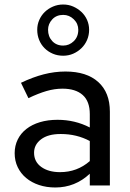

<svg xmlns="http://www.w3.org/2000/svg" viewBox="-20 -822 575 851"><path d="M45 0ZM225 9Q186 9 153 -2Q120 -13 96 -33Q72 -53 58.5 -81Q45 -109 45 -143Q45 -176 58.5 -203.5Q72 -231 97 -250.5Q122 -270 157 -280.5Q192 -291 235 -291Q312 -291 378 -257V-316Q378 -373 346.5 -401Q315 -429 257 -429Q222 -429 186 -418.5Q150 -408 106 -387Q98 -404 89.5 -421Q81 -438 73 -455Q125 -480 173.5 -492.5Q222 -505 270 -505Q364 -505 415.5 -458.5Q467 -412 467 -327V0H378V-52Q313 9 225 9ZM131 -145Q131 -105 163 -82Q195 -59 246 -59Q322 -59 378 -108V-197Q320 -228 250 -228H248Q193 -228 162 -204.5Q131 -181 131 -145ZM260 -575Q235 -575 214 -584Q193 -593 177.5 -608.5Q162 -624 153.5 -645Q145 -666 145 -690Q145 -713 154 -733.5Q163 -754 178.5 -769Q194 -784 215 -793Q236 -802 260 -802Q284 -802 304.5 -793Q325 -784 341 -769Q357 -754 366 -733.5Q375 -713 375 -690Q375 -666 366 -645Q357 -624 341 -608.5Q325 -593 304.5 -584Q284 -575 260 -575ZM260 -620Q287 -620 307 -639.5Q327 -659 327 -690Q327 -717 307 -736.5Q287 -756 260 -756Q230 -756 211.5 -736Q193 -716 193 -690Q193 -660 211.5 -640Q230 -620 260 -620Z"/></svg>

Font: Rosa Sans
Style: Regular
Weight: 400
Designer: Pentagram / MCKL
Foundry: Pentagram / MCKL
Version: Version 1.005;September 16, 2019;FontCreator 11.5.0.2425 64-